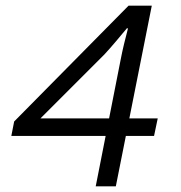

<svg xmlns="http://www.w3.org/2000/svg" viewBox="-20 -658 640 678"><path d="M318 0H389L516 -638H434L30 -229L20 -178H524L537 -240H123L348 -465C376 -495 402 -527 428 -558C428 -558 432 -558 432 -558C423 -524 413 -484 406 -447L318 0Z"/></svg>

Font: Source Code Variable
Style: Italic
Weight: 400
Italic angle: -11°
Monospace: yes
Designer: Paul D. Hunt, Teo Tuominen
Foundry: Adobe Systems Incorporated
Version: Version 1.005;PS 1.0;hotconv 16.6.54;makeotf.lib2.5.65590